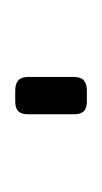

<svg xmlns="http://www.w3.org/2000/svg" viewBox="39 -173 134 252"><g transform="rotate(90 106.0 -47.0)"><path d="M113 -94Q122 -94 126 -90Q130 -86 130 -77V-17Q130 -8 126 -4Q122 0 113 0H99Q90 0 85.5 -4Q81 -8 81 -17V-77Q81 -86 85.5 -90Q90 -94 99 -94Z"/></g></svg>

Font: Exo 2 ExtraLight
Style: Regular
Weight: 250
Designer: Natanael Gama
Foundry: Natanael Gama
Version: Version 2.010